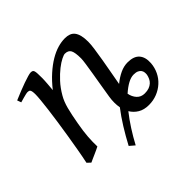

<svg xmlns="http://www.w3.org/2000/svg" viewBox="-143 -605 858 858"><g transform="rotate(-45 286.0 -176.0)"><path d="M472.7 -125Q455.1 -125 435.1 -114Q415 -103 393.1 -83.5Q397 -61 411.1 -45.4Q425.3 -29.8 448.7 -29.8Q464.4 -29.8 475.8 -33.9Q487.3 -38.1 495.4 -45.4Q503.4 -52.7 507.8 -62.3Q512.2 -71.8 514.2 -82Q515.1 -88.4 514.4 -95.9Q513.7 -103.5 509.3 -110.1Q504.9 -116.7 496.1 -120.8Q487.3 -125 472.7 -125ZM433.1 -372.1Q433.1 -355.5 429.2 -328.1Q425.3 -300.8 419.9 -268.6Q414.6 -236.3 408.2 -202.9Q401.9 -169.4 397 -141.1Q420.9 -160.6 444.6 -171.6Q468.3 -182.6 491.7 -182.6Q530.8 -182.6 548.3 -162.6Q565.9 -142.6 563.5 -106Q561.5 -79.6 550.3 -56.4Q539.1 -33.2 520.5 -16.4Q502 0.5 477.5 10.3Q453.1 20 425.3 20Q394.5 20 373.5 7.3Q352.5 -5.4 340.3 -25.9Q317.4 2.9 295.9 36.4Q274.4 69.8 255.4 105.5L231.4 85Q253.4 43.5 277.1 5.4Q300.8 -32.7 325.7 -64.9Q322.8 -80.1 322.8 -97.2Q322.8 -114.7 325.7 -132.3Q330.1 -160.6 335.7 -193.4Q341.3 -226.1 346.2 -255.9Q351.1 -285.6 354.5 -308.8Q357.9 -332 357.9 -341.8Q357.9 -378.9 350.1 -393.6Q342.3 -408.2 320.8 -408.2Q314.5 -408.2 298.6 -400.4Q282.7 -392.6 262.7 -377Q242.7 -361.3 220.9 -337.9Q199.2 -314.5 181.2 -283.2Q167.5 -259.8 158.9 -227.1Q150.4 -194.3 142.1 -147Q134.3 -103.5 132.1 -72.3Q129.9 -41 130.9 -12.2Q124.5 -8.8 115 -4.4Q105.5 0 95.5 4.4Q85.4 8.8 76.2 12.9Q66.9 17.1 61 20L44.9 4.9Q51.8 -27.3 58.3 -64.9Q64.9 -102.5 71 -140.4Q77.1 -178.2 82.5 -215.1Q87.9 -252 91.8 -283Q95.7 -314 97.9 -337.4Q100.1 -360.8 100.1 -372.1Q100.1 -383.3 98.9 -389.9Q97.7 -396.5 95.5 -399.7Q93.3 -402.8 89.8 -403.8Q86.4 -404.8 82 -404.8Q77.6 -404.8 69.1 -402.8Q60.5 -400.9 51.8 -398.4Q41.5 -395.5 29.8 -392.1L22.9 -411.1Q43.5 -419.9 64.2 -428.2Q85 -436.5 103 -442.9Q121.1 -449.2 134.5 -453.1Q147.9 -457 153.8 -457Q160.6 -457 164.6 -454.8Q168.5 -452.6 170.2 -446.8Q171.9 -440.9 172.4 -430.2Q172.9 -419.4 172.9 -401.9Q172.9 -396.5 172.4 -387.2Q171.9 -377.9 171.1 -367.4Q170.4 -356.9 169.4 -346.9Q168.5 -336.9 168 -331.1Q194.3 -364.3 221.2 -388.2Q248 -412.1 273.9 -427.5Q299.8 -442.9 324 -450Q348.1 -457 370.1 -457Q385.3 -457 397.2 -452.6Q409.2 -448.2 417 -438.2Q424.8 -428.2 429 -411.9Q433.1 -395.5 433.1 -372.1Z"/></g></svg>

Font: Gentium Plus Phon
Style: Italic
Weight: 400
Italic angle: -8°
Designer: J. Victor Gaultney, Annie Olsen, Iska Routamaa, Becca Hirsbrunner
Foundry: SIL International
Version: Version 5.000